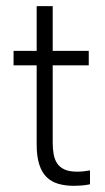

<svg xmlns="http://www.w3.org/2000/svg" viewBox="-20 -598 340 623"><path d="M24 -433H99V-578H151V-433H268V-386H151V-135Q151 -115 154 -98Q157 -81 165 -68.5Q173 -56 188.5 -48.5Q204 -41 230 -41Q240 -41 250.5 -42Q261 -43 272 -45V0Q257 3 244 4Q231 5 221 5Q192 5 169.5 -1.5Q147 -8 131.5 -23Q116 -38 107.5 -64Q99 -90 99 -129V-386H24Z"/></svg>

Font: Tilda Sans Light
Style: Regular
Weight: 300
Designer: ParaType Ltd
Foundry: ParaType Ltd
Version: Version 1.009